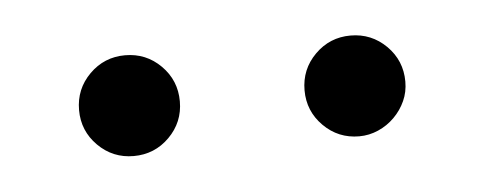

<svg xmlns="http://www.w3.org/2000/svg" viewBox="-25 -653 382 152"><g transform="rotate(-5 166.5 -577.0)"><path d="M37.1 -577.1Q37.1 -593.8 48.8 -605.5Q60.5 -617.2 77.1 -617.2Q93.8 -617.2 105.5 -605.5Q117.2 -593.8 117.2 -577.1Q117.2 -560.5 105.5 -548.8Q93.8 -537.1 77.1 -537.1Q60.5 -537.1 48.8 -548.8Q37.1 -560.5 37.1 -577.1ZM216.3 -577.1Q216.3 -593.8 228 -605.5Q239.7 -617.2 256.3 -617.2Q272.9 -617.2 284.7 -605.5Q296.4 -593.8 296.4 -577.1Q296.4 -568.8 293.2 -561.8Q290 -554.7 284.4 -549.1Q278.8 -543.5 271.5 -540.3Q264.2 -537.1 256.3 -537.1Q239.7 -537.1 228 -548.8Q216.3 -560.5 216.3 -577.1Z"/></g></svg>

Font: Atsinvsda
Style: Regular
Weight: 400
Designer: Al Webster
Foundry: Al Webster and Michael Everson
Version: Version 2.000